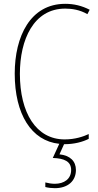

<svg xmlns="http://www.w3.org/2000/svg" viewBox="-20 -744 515 1004"><path d="M377 145C377 99 347 69 291 63L315 10C316 10 317 10 318 10C368 10 413 -2 444 -18V-43C416 -30 373 -15 318 -15C169 -15 84 -154 84 -358C84 -537 156 -699 321 -699C356 -699 397 -693 437 -670L449 -693C408 -714 367 -724 321 -724C139 -724 57 -554 57 -359C57 -147 144 -7 290 8L256 82C316 84 352 100 352 145C352 192 315 217 267 217C250 217 232 214 217 210V234C232 238 251 240 267 240C334 240 377 203 377 145Z"/></svg>

Font: Noto Sans Thai Cond Thin
Style: Regular
Weight: 100
Width: 3
Designer: Monotype Design Team
Foundry: Monotype Imaging Inc.
Version: Version 2.002